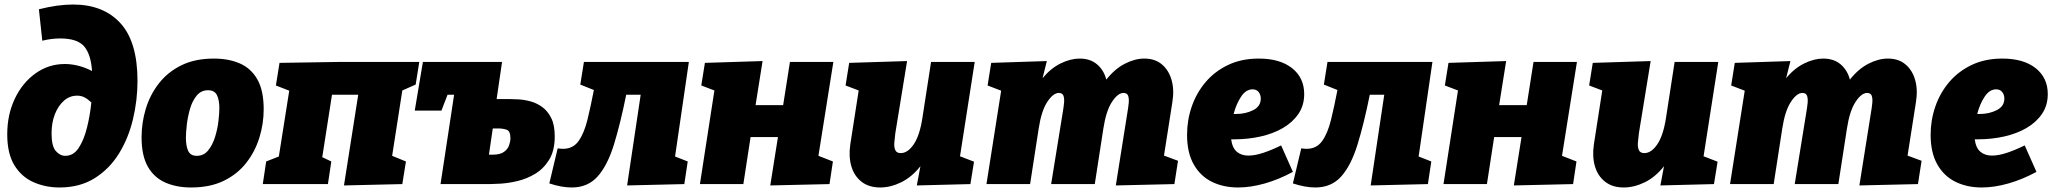

<svg xmlns="http://www.w3.org/2000/svg" viewBox="-20 -814 9075 849"><path d="M243 15Q181 15 128 -8.5Q75 -32 43.5 -83.5Q12 -135 12 -220Q12 -307 45.5 -377.5Q79 -448 137 -489.5Q195 -531 267 -531Q295 -531 325.5 -523.5Q356 -516 387 -500Q382 -574 352 -609Q322 -644 246 -644Q208 -644 167 -634L152 -773Q235 -794 303 -794Q437 -794 512.5 -711.5Q588 -629 588 -456Q588 -371 568 -287Q548 -203 506 -135Q464 -67 398.5 -26Q333 15 243 15ZM208 -224Q208 -168 226.5 -146.5Q245 -125 269 -125Q305 -125 328 -160Q351 -195 364.5 -249Q378 -303 384 -361Q368 -376 353.5 -383.5Q339 -391 321 -391Q288 -391 262.5 -368.5Q237 -346 222.5 -308.5Q208 -271 208 -224Z M926 -555Q991 -555 1040.5 -533.5Q1090 -512 1118 -463Q1146 -414 1146 -331Q1146 -267 1127 -205.5Q1108 -144 1069 -94Q1030 -44 969.5 -14.5Q909 15 825 15Q760 15 710.5 -7Q661 -29 633.5 -77.5Q606 -126 606 -207Q606 -271 624.5 -332.5Q643 -394 682 -444.5Q721 -495 781.5 -525Q842 -555 926 -555ZM900 -415Q869 -415 849.5 -391Q830 -367 820 -332Q810 -297 806 -262Q802 -227 802 -205Q802 -169 812 -147Q822 -125 850 -125Q881 -125 900.5 -149Q920 -173 931 -208.5Q942 -244 946 -279Q950 -314 950 -336Q950 -371 939.5 -393Q929 -415 900 -415Z M1501 6 1564 -395H1448L1405 -119L1445 -100L1430 0H1142L1157 -100L1213 -122L1259 -413L1200 -436L1216 -536L1472 -540H1834L1818 -440L1759 -414L1714 -125L1775 -100L1759 0Z M1928 0 1988 -395H1959L1932 -325H1814L1850 -540H2200L2176 -376H2233Q2249 -376 2274 -374.5Q2299 -373 2326.5 -365.5Q2354 -358 2378 -340.5Q2402 -323 2417.5 -292Q2433 -261 2433 -211Q2433 -148 2408.5 -108Q2384 -68 2346.5 -45.5Q2309 -23 2268.5 -13.5Q2228 -4 2194.5 -2Q2161 0 2147 0ZM2185 -246H2159L2142 -130H2158Q2191 -130 2208 -142Q2225 -154 2231 -171Q2237 -188 2237 -203Q2237 -235 2220 -240.5Q2203 -246 2185 -246Z M2409 -3 2446 -158Q2452 -157 2458.5 -156.5Q2465 -156 2470 -156Q2514 -156 2538.5 -190.5Q2563 -225 2577.5 -284Q2592 -343 2606 -416L2546 -440L2562 -540H3026L2965 -122L3021 -100L3006 0L2753 6L2813 -395H2749Q2723 -266 2694.5 -174Q2666 -82 2622.5 -33.5Q2579 15 2508 15Q2463 15 2409 -3Z M3075 0 3139 -414 3081 -436 3097 -536 3352 -544 3321 -349H3443L3473 -540H3665L3599 -125L3663 -100L3648 0L3386 6L3420 -208H3299L3267 0Z M3872 15Q3822 15 3789.5 -10.5Q3757 -36 3744.5 -79Q3732 -122 3740 -176L3777 -414L3719 -436L3735 -536L3991 -544L3939 -225Q3936 -203 3934.5 -183Q3933 -163 3939 -150Q3945 -137 3963 -137Q3994 -137 4020.5 -176Q4047 -215 4059 -294L4097 -540H4290L4225 -123L4287 -99L4271 0L4034 6L4050 -79Q4012 -31 3965 -8Q3918 15 3872 15Z M4914 6 4965 -315Q4969 -338 4971 -358Q4973 -378 4968.5 -390.5Q4964 -403 4948 -403Q4923 -403 4897 -363.5Q4871 -324 4859 -246L4821 0H4628L4679 -315Q4683 -338 4685 -358Q4687 -378 4682.5 -390.5Q4678 -403 4662 -403Q4637 -403 4611 -363.5Q4585 -324 4573 -246L4535 0H4342L4407 -413L4347 -436L4363 -536L4609 -544L4590 -468Q4626 -512 4670 -533.5Q4714 -555 4754 -555Q4801 -555 4831 -529.5Q4861 -504 4872 -462Q4909 -509 4953.5 -532Q4998 -555 5040 -555Q5087 -555 5117.5 -529.5Q5148 -504 5160.5 -460.5Q5173 -417 5164 -362L5127 -126L5189 -103L5173 0Z M5455 15Q5390 15 5339 -10Q5288 -35 5258.5 -87Q5229 -139 5229 -218Q5229 -283 5250 -343.5Q5271 -404 5311.5 -451.5Q5352 -499 5411 -527Q5470 -555 5546 -555Q5640 -555 5693.5 -512.5Q5747 -470 5747 -398Q5747 -348 5721.5 -310.5Q5696 -273 5653 -248Q5610 -223 5554.5 -210.5Q5499 -198 5439 -198Q5431 -198 5424 -198Q5429 -160 5449 -143Q5469 -126 5500 -126Q5529 -126 5565.5 -138Q5602 -150 5645 -171L5697 -54Q5634 -20 5572 -2.5Q5510 15 5455 15ZM5519 -419Q5489 -419 5467.5 -386Q5446 -353 5435 -310Q5439 -310 5446 -310Q5488 -310 5521.5 -327Q5555 -344 5555 -378Q5555 -395 5545.5 -407Q5536 -419 5519 -419Z M5697 -3 5734 -158Q5740 -157 5746.5 -156.5Q5753 -156 5758 -156Q5802 -156 5826.5 -190.5Q5851 -225 5865.5 -284Q5880 -343 5894 -416L5834 -440L5850 -540H6314L6253 -122L6309 -100L6294 0L6041 6L6101 -395H6037Q6011 -266 5982.5 -174Q5954 -82 5910.5 -33.5Q5867 15 5796 15Q5751 15 5697 -3Z M6363 0 6427 -414 6369 -436 6385 -536 6640 -544 6609 -349H6731L6761 -540H6953L6887 -125L6951 -100L6936 0L6674 6L6708 -208H6587L6555 0Z M7160 15Q7110 15 7077.5 -10.5Q7045 -36 7032.5 -79Q7020 -122 7028 -176L7065 -414L7007 -436L7023 -536L7279 -544L7227 -225Q7224 -203 7222.5 -183Q7221 -163 7227 -150Q7233 -137 7251 -137Q7282 -137 7308.5 -176Q7335 -215 7347 -294L7385 -540H7578L7513 -123L7575 -99L7559 0L7322 6L7338 -79Q7300 -31 7253 -8Q7206 15 7160 15Z M8202 6 8253 -315Q8257 -338 8259 -358Q8261 -378 8256.5 -390.5Q8252 -403 8236 -403Q8211 -403 8185 -363.5Q8159 -324 8147 -246L8109 0H7916L7967 -315Q7971 -338 7973 -358Q7975 -378 7970.5 -390.5Q7966 -403 7950 -403Q7925 -403 7899 -363.5Q7873 -324 7861 -246L7823 0H7630L7695 -413L7635 -436L7651 -536L7897 -544L7878 -468Q7914 -512 7958 -533.5Q8002 -555 8042 -555Q8089 -555 8119 -529.5Q8149 -504 8160 -462Q8197 -509 8241.5 -532Q8286 -555 8328 -555Q8375 -555 8405.5 -529.5Q8436 -504 8448.5 -460.5Q8461 -417 8452 -362L8415 -126L8477 -103L8461 0Z M8743 15Q8678 15 8627 -10Q8576 -35 8546.5 -87Q8517 -139 8517 -218Q8517 -283 8538 -343.5Q8559 -404 8599.5 -451.5Q8640 -499 8699 -527Q8758 -555 8834 -555Q8928 -555 8981.5 -512.5Q9035 -470 9035 -398Q9035 -348 9009.5 -310.5Q8984 -273 8941 -248Q8898 -223 8842.5 -210.5Q8787 -198 8727 -198Q8719 -198 8712 -198Q8717 -160 8737 -143Q8757 -126 8788 -126Q8817 -126 8853.5 -138Q8890 -150 8933 -171L8985 -54Q8922 -20 8860 -2.5Q8798 15 8743 15ZM8807 -419Q8777 -419 8755.5 -386Q8734 -353 8723 -310Q8727 -310 8734 -310Q8776 -310 8809.5 -327Q8843 -344 8843 -378Q8843 -395 8833.5 -407Q8824 -419 8807 -419Z"/></svg>

Font: Bitter Black
Style: Italic
Weight: 900
Italic angle: -9°
Designer: Sol Matas, and Bitter project Authors
Foundry: Sol Matas
Version: Version 2.001